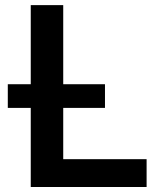

<svg xmlns="http://www.w3.org/2000/svg" viewBox="-20 -748 633 768"><path d="M103 0V-727.5H232.9V-111.3H566.4V0ZM11.2 -316.4V-411.1H399.9V-316.4Z"/></svg>

Font: Inter 28pt SemiBold
Style: Regular
Weight: 600
Designer: Rasmus Andersson
Foundry: rsms
Version: Version 4.001;git-66647c0bb